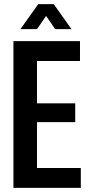

<svg xmlns="http://www.w3.org/2000/svg" viewBox="-20 -909 437 929"><path d="M45 0V-710H367V-614H159V-409H344V-318H159V-96H371V0ZM79 -768 165 -889H240L326 -768H247L203 -832L159 -768Z"/></svg>

Font: Special Gothic Condensed One
Style: Regular
Weight: 400
Designer: Alistair McCready
Foundry: Monolith
Version: Version 1.010; ttfautohint (v1.8.4.7-5d5b)